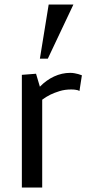

<svg xmlns="http://www.w3.org/2000/svg" viewBox="-20 -833 399 853"><path d="M77.1 0V-500.5L140.1 -505.4L157.2 -447.8Q185.5 -477.1 220.2 -493.2Q254.9 -509.3 292 -509.3Q301.8 -509.3 311 -507.6Q320.3 -505.9 327.6 -503.9Q335 -502 343.8 -498.5L333 -428.7Q331.1 -430.2 326.2 -432.1Q322.3 -433.1 314.9 -434.3Q307.6 -435.5 295.9 -435.5Q268.1 -435.5 244.6 -428.2Q221.2 -420.9 204.1 -412.6Q194.3 -407.7 185.1 -402.1Q175.8 -396.5 167.5 -390.1V0ZM157.2 -572.3 196.3 -813H306.2L192.4 -572.3Z"/></svg>

Font: Mako
Style: Regular
Weight: 400
Designer: vernon adams
Foundry: vernon adams
Version: Version 1.100; ttfautohint (v1.8.4.7-5d5b);gftools[0.9.33]